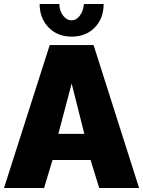

<svg xmlns="http://www.w3.org/2000/svg" viewBox="-22 -934 711 954"><path d="M225 -710H443L669 0H471L428 -139H239L197 0H-2ZM397 -269 334 -519 268 -269ZM334 -833Q357 -833 374.5 -856Q392 -879 395 -914H493Q493 -843 449 -797.5Q405 -752 334 -752Q264 -752 219.5 -797.5Q175 -843 175 -914H273Q273 -881 291 -857Q309 -833 334 -833Z"/></svg>

Font: Raleway Thin Black
Style: Regular
Weight: 900
Version: Version 4.026